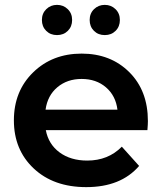

<svg xmlns="http://www.w3.org/2000/svg" viewBox="-20 -761 664 788"><path d="M334 7Q200 7 118.5 -69.5Q37 -146 37 -267Q37 -387 116 -464Q195 -541 315 -541Q434 -541 510.5 -465Q587 -389 587 -264Q587 -251 585 -227H168Q179 -169 224.5 -135.5Q270 -102 338 -102Q424 -102 480 -159L551 -80Q476 7 334 7ZM169.5 -634.5Q152 -652 152 -679Q152 -706 170 -723.5Q188 -741 214 -741Q240 -741 258 -723.5Q276 -706 276 -679Q276 -652 258.5 -634.5Q241 -617 214 -617Q187 -617 169.5 -634.5ZM167 -311H462Q455 -368 415 -402.5Q375 -437 315 -437Q256 -437 215.5 -403Q175 -369 167 -311ZM365.5 -634.5Q348 -652 348 -679Q348 -706 366 -723.5Q384 -741 410 -741Q436 -741 454 -723.5Q472 -706 472 -679Q472 -652 454.5 -634.5Q437 -617 410 -617Q383 -617 365.5 -634.5Z"/></svg>

Font: Belfius21
Style: Bold
Weight: 700
Designer: Montserrat's base design by Julieta Ulanovsky, modified by Coast SPRL for Belfius Bank NV.
Foundry: Montserrat's base design by Julieta Ulanovsky, modified by Coast SPRL for Belfius Bank NV.
Version: Version 2.000;FEAKit 1.0